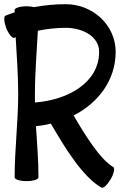

<svg xmlns="http://www.w3.org/2000/svg" viewBox="-47 -848 613 918"><path d="M21 -667C23 -668 25 -669 28 -670C33 -580 40 -490 40 -400C40 -266 23 -134 23 0C23 10 49 18 80 18C111 18 137 10 137 0C137 -82 130 -164 125 -245C149 -247 173 -251 196 -257C266 -137 349 -2 438 49C447 54 466 36 482 9C498 -18 503 -44 495 -49C434 -84 363 -196 305 -296C423 -356 506 -465 506 -600C506 -728 397 -828 267 -828C216 -828 166 -823 116 -814C107 -816 94 -818 80 -818C49 -818 23 -810 23 -800C23 -796 23 -793 23 -789C8 -784 -6 -779 -21 -773C-30 -769 -28 -743 -17 -713C-5 -684 12 -664 21 -667ZM120 -400C120 -501 129 -601 134 -701C178 -710 222 -715 267 -715C348 -715 427 -674 427 -600C427 -455 281 -370 120 -358C120 -372 120 -386 120 -400Z"/></svg>

Font: Nupuram SemiBold
Style: Regular
Weight: 600
Designer: Santhosh Thottingal (santhosh.thottingal@gmail.com)
Foundry: SMC
Version: Version 1.000